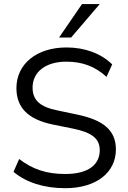

<svg xmlns="http://www.w3.org/2000/svg" viewBox="-20 -939 643 967"><path d="M308.8 8.8C465.7 8.8 563.7 -70.6 563.7 -186.3C563.7 -282.4 501 -334.3 369.6 -361.8L267.6 -383.3C180.4 -401 144.1 -435.3 144.1 -498C144.1 -576.5 209.8 -628.4 313.7 -628.4C395.1 -628.4 457.8 -604.9 516.7 -552L545.1 -614.7C489.2 -669.6 407.8 -700 314.7 -700C165.7 -700 62.7 -617.6 62.7 -495.1C62.7 -396.1 122.5 -337.3 246.1 -311.8L348 -291.2C444.1 -271.6 482.4 -240.2 482.4 -182.4C482.4 -110.8 426.5 -62.7 308.8 -62.7C211.8 -62.7 143.1 -87.3 76.5 -138.2L48 -73.5C111.8 -20.6 200 8.8 308.8 8.8ZM277.5 -750H338.2L482.4 -918.6H393.1Z"/></svg>

Font: LL Pando Sans
Style: Regular
Weight: 400
Designer: Joshua Smith
Foundry: Joshua Smith
Version: Version 1.000;Glyphs 3.2.1 (3258)